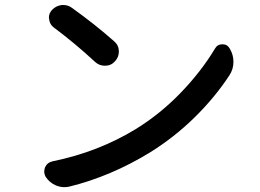

<svg xmlns="http://www.w3.org/2000/svg" viewBox="-20 -733 1040 769"><path d="M195.3 -623Q178.7 -635.7 176.8 -656.2Q175.8 -659.2 175.8 -662.1Q175.8 -679.7 188.5 -693.4Q204.1 -710 227.5 -712.9Q230.5 -712.9 234.4 -712.9Q252.9 -712.9 268.6 -701.2Q361.3 -634.8 438.5 -566.4Q456.1 -550.8 456.1 -526.4Q456.1 -503.9 440.4 -487.3Q424.8 -469.7 400.4 -469.7Q400.4 -469.7 400.4 -469.7Q377 -469.7 360.4 -485.4Q279.3 -560.5 195.3 -623ZM256.8 14.6Q247.1 16.6 237.3 16.6Q220.7 16.6 204.1 9.8Q178.7 -1 163.1 -24.4Q157.2 -35.2 157.2 -45.9Q157.2 -53.7 160.2 -62.5Q168.9 -82 190.4 -86.9Q373 -124 523.4 -215.8Q623 -277.3 705.1 -362.8Q787.1 -448.2 840.8 -538.1Q850.6 -555.7 871.1 -555.7Q871.1 -555.7 871.1 -555.7Q890.6 -555.7 900.4 -538.1Q915 -513.7 915 -485.4Q915 -455.1 898.4 -430.7Q840.8 -342.8 759.3 -262.7Q677.7 -182.6 580.1 -122.1Q423.8 -26.4 256.8 14.6Z"/></svg>

Font: Gen Jyuu GothicX Medium
Style: Regular
Weight: 500
Designer: Ryoko NISHIZUKA (kana &amp; ideographs); Paul D. Hunt (Latin, Greek &amp; Cyrillic); Wenlong ZHANG (bopomofo); Sandoll C
Version: Version 1.058.20140828